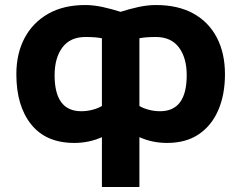

<svg xmlns="http://www.w3.org/2000/svg" viewBox="-20 -558 959 763"><path d="M385 185V-13Q334 10 275 10Q163 10 104 -63.5Q45 -137 45 -263Q45 -345 77.5 -406.5Q110 -468 171 -503Q232 -538 319 -538Q352 -538 388.5 -530Q425 -522 459 -511Q493 -522 529.5 -530Q566 -538 600 -538Q687 -538 748 -504.5Q809 -471 841.5 -409Q874 -347 874 -263Q874 -182 847.5 -120.5Q821 -59 770 -24.5Q719 10 644 10Q585 10 534 -13V185ZM303 -116Q326 -116 348.5 -122Q371 -128 385 -137V-406Q360 -411 320 -411Q259 -411 228 -369.5Q197 -328 197 -259Q197 -116 303 -116ZM616 -116Q722 -116 722 -259Q722 -328 691 -369.5Q660 -411 599 -411Q559 -411 534 -406V-137Q548 -128 570.5 -122Q593 -116 616 -116Z"/></svg>

Font: Ubuntu Sans ExtraBold
Style: Regular
Weight: 800
Designer: Dalton Maag Ltd
Foundry: Dalton Maag Ltd
Version: Version 1.006; ttfautohint (v1.8.4.7-5d5b)